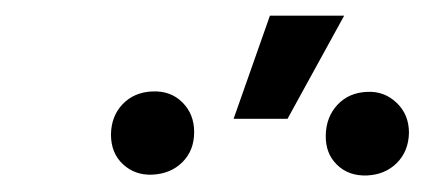

<svg xmlns="http://www.w3.org/2000/svg" viewBox="-20 -836 535 240"><path d="M317.4 -816.4H410.2L339.4 -687.5H272ZM118.7 -668Q119.1 -690.9 133.3 -705.8Q147.5 -720.7 170.4 -721.7Q193.4 -722.7 208 -708Q222.7 -693.4 222.7 -670.9Q222.7 -647.9 208 -633.3Q193.4 -618.7 170.4 -617.7Q148.9 -616.7 133.8 -630.6Q118.7 -644.5 118.7 -668ZM439 -721.2Q460.4 -722.2 475.8 -707.5Q491.2 -692.9 491.2 -669.9Q490.7 -647 476.1 -632.3Q461.4 -617.7 439 -616.7Q416 -615.7 401.4 -629.9Q386.7 -644 387.2 -667Q387.7 -689.9 401.9 -705.1Q416 -720.2 439 -721.2Z"/></svg>

Font: Roboto
Style: Italic
Weight: 400
Italic angle: -12°
Designer: Google
Version: Version 2.134; 2016; ttfautohint (v1.6)